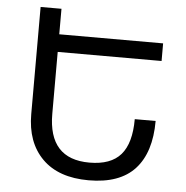

<svg xmlns="http://www.w3.org/2000/svg" viewBox="-52 -765 800 825"><g transform="rotate(5 348.0 -352.0)"><path d="M90 -714H180V-604H628V-528H180V-261Q180 -66 357 -66Q449 -66 492 -115.5Q535 -165 535 -269H625Q625 -133 559.5 -61.5Q494 10 360 10Q230 10 160 -60Q90 -130 90 -252Z"/></g></svg>

Font: Noto Sans Living
Style: Regular
Weight: 400
Designer: Monotype Design Team
Foundry: Monotype Imaging Inc.
Version: Version 2.013; ttfautohint (v1.8.4.7-5d5b)